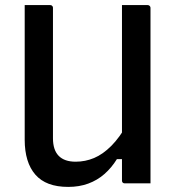

<svg xmlns="http://www.w3.org/2000/svg" viewBox="-20 -720 690 754"><path d="M571 0Q555 0 538 0Q521 0 504.5 0Q488 0 470 0Q468 0 466 -0.5Q464 -1 463 -2Q462 -3 461 -4Q460 -5 459.5 -7Q459 -9 459 -11Q459 -97 459 -183Q459 -269 459 -355.5Q459 -442 459 -528Q459 -614 459 -700Q477 -700 493.5 -700Q510 -700 527 -700Q544 -700 560 -700Q563 -700 565.5 -698.5Q568 -697 569.5 -694.5Q571 -692 571 -689Q571 -617 571 -543.5Q571 -470 571 -397Q571 -324 571 -251Q571 -178 571 -106Q571 -78 571 -51Q571 -24 571 0ZM248 14Q204 14 172 2Q140 -10 119 -34Q98 -58 87.5 -92.5Q77 -127 77 -171Q77 -236 77 -306Q77 -376 77 -451Q77 -526 77 -600Q77 -625 77 -650Q77 -675 77 -700Q102 -700 127 -700Q152 -700 177 -700Q181 -700 183 -698.5Q185 -697 186.5 -695Q188 -693 188 -689Q188 -604 188 -516.5Q188 -429 188 -343Q188 -257 188 -177Q188 -131 210.5 -108Q233 -85 277 -85Q315 -85 349.5 -99.5Q384 -114 417 -147Q450 -180 481 -235V-95H439Q418 -61 390 -36.5Q362 -12 326.5 1Q291 14 248 14Z"/></svg>

Font: Recursive Medium
Style: Regular
Weight: 500
Version: Version 1.085